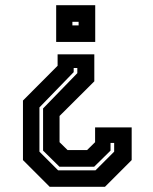

<svg xmlns="http://www.w3.org/2000/svg" viewBox="-20 -720 590 740"><path d="M343.5 -510.5V-406.5L209.5 -273V-172L240.5 -141.5H315.5L346.5 -172V-229H487.5V-103L384.5 0H171.5L68.5 -103V-332.5L202 -466.5V-510.5ZM283 -636H259V-622H283ZM347 -700V-558.5H196.5V-700ZM278 -458H264V-442L132 -306V-135.5L204 -63.5H348L420 -135.5V-169H406V-139.5L343 -77.5H209L146 -139.5V-302L278 -438Z"/></svg>

Font: Tourney Thin
Style: Regular
Weight: 100
Designer: Tyler Finck
Foundry: Etcetera Type Co
Version: Version 1.015